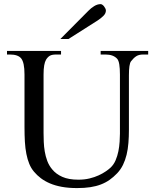

<svg xmlns="http://www.w3.org/2000/svg" viewBox="-20 -914 763 949"><path d="M687 -644.5Q666.5 -644.5 653.3 -636Q640.1 -627.4 627.4 -610.8Q617.2 -597.2 617.2 -542V-272.5Q617.2 -238.3 614.7 -207.3Q612.3 -176.3 605.7 -149.2Q599.1 -122.1 587.9 -99.1Q576.7 -76.2 559.1 -57.6Q541 -38.6 521.5 -24.9Q502 -11.2 478.5 -2.2Q455.1 6.8 426.3 11.2Q397.5 15.6 360.8 15.6Q318.8 15.6 285.6 9.5Q252.4 3.4 226.8 -7.6Q201.2 -18.6 181.9 -33.2Q162.6 -47.9 148.4 -64.9Q133.8 -82 124.8 -104Q115.7 -126 110.4 -153.1Q105 -180.2 103 -213.1Q101.1 -246.1 101.1 -285.6V-545.4Q101.1 -576.2 96.9 -595.7Q92.8 -615.2 84.5 -625.5Q68.8 -644.5 29.8 -644.5H14.6V-662.1H281.7V-644.5H256.8Q236.8 -644.5 226.3 -638.4Q215.8 -632.3 207.5 -618.7Q201.7 -608.9 198.5 -591.1Q195.3 -573.2 195.3 -545.4V-256.3Q195.3 -236.3 196.3 -212.6Q197.3 -189 201.2 -165.3Q205.1 -141.6 213.6 -118.7Q222.2 -95.7 237.8 -77.1Q256.8 -53.7 288.1 -39.8Q319.3 -25.9 367.7 -25.9Q397.5 -25.9 422.6 -32Q447.8 -38.1 467.8 -47.4Q487.8 -56.6 502.7 -66.9Q517.6 -77.1 526.4 -85.4Q542 -100.1 551.3 -121.6Q560.5 -143.1 565.2 -166.7Q569.8 -190.4 571.3 -213.4Q572.8 -236.3 572.8 -253.4V-545.4Q572.8 -576.2 569.6 -595.7Q566.4 -615.2 559.1 -623.5Q539.6 -644.5 502.4 -644.5H477.5V-662.1H712.4V-644.5ZM278.3 -721.2 417 -860.8Q429.7 -874 445.6 -883.8Q461.4 -893.6 477.5 -893.6Q481.4 -893.6 485.8 -890.6Q490.2 -887.7 494.1 -882.8Q498 -877.9 500.7 -872.3Q503.4 -866.7 503.4 -861.8Q503.4 -847.7 491 -835.4Q478.5 -823.2 462.9 -813L318.4 -721.2Z"/></svg>

Font: Tai Heritage Pro
Style: Regular
Weight: 400
Designer: Faah Baccam, Walt Agee, Victor Gaultney, Annie Olsen
Foundry: SIL International
Version: Version 2.600